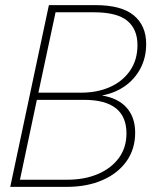

<svg xmlns="http://www.w3.org/2000/svg" viewBox="-20 -730 640 750"><path d="M20 0 171 -710H353Q454 -710 502.5 -670Q551 -630 551 -558Q551 -505 528.5 -462.5Q506 -420 467 -393Q428 -366 378 -357Q441 -347 474.5 -309.5Q508 -272 508 -212Q508 -148 474.5 -100.5Q441 -53 380.5 -26.5Q320 0 240 0ZM130 -368H297Q360 -368 409.5 -390Q459 -412 488 -454Q517 -496 517 -554Q517 -616 477 -649Q437 -682 347 -682H197ZM58 -28H243Q310 -28 362 -50Q414 -72 444 -112.5Q474 -153 474 -209Q474 -340 308 -340H124Z"/></svg>

Font: Geist Mono Thin
Style: Italic
Weight: 100
Italic angle: -12°
Monospace: yes
Designer: Basement.studio, Andrés Briganti, Mateo Zaragoza
Foundry: Basement.studio, Vercel, Andrés Briganti, Guido Ferreyra, Mateo Zaragoza
Version: Version 1.500; ttfautohint (v1.8.4.7-5d5b)